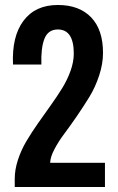

<svg xmlns="http://www.w3.org/2000/svg" viewBox="-20 -750 473 770"><path d="M39.1 -33.2Q39.1 -69.8 52 -109.1Q64.9 -148.4 85.9 -183.8Q106.9 -219.2 132.1 -255.1Q157.2 -291 182.6 -326.4Q208 -361.8 229 -395.8Q250 -429.7 262.9 -465.8Q275.9 -502 275.9 -535.2Q275.9 -631.8 211.9 -631.8Q172.9 -631.8 158.2 -594.5Q143.6 -557.1 146 -491.2H32.2Q26.9 -603.5 74.2 -666.7Q121.6 -730 211.9 -730Q297.9 -730 345.5 -680.4Q393.1 -630.9 393.1 -538.1Q393.1 -494.1 377.7 -447.3Q362.3 -400.4 338.9 -362.1Q315.4 -323.7 288.1 -283.9Q260.7 -244.1 237.3 -212.9Q213.9 -181.6 197.8 -150.6Q181.6 -119.6 181.2 -97.2H400.9V0H39.1Z"/></svg>

Font: Lumene Sans Condensed
Style: Bold
Weight: 600
Width: 3
Designer: Deni Anggara
Version: Version 1.003;Glyphs 3.1.2 (3151)